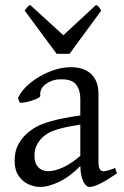

<svg xmlns="http://www.w3.org/2000/svg" viewBox="-20 -740 499 775"><path d="M143.1 14.6Q119.6 14.6 95.7 4.2Q71.8 -6.3 55.4 -29.8Q39.1 -53.2 39.1 -90.8Q39.1 -128.4 52 -153.1Q64.9 -177.7 83 -195.8Q98.6 -211.4 121.3 -225.1Q144 -238.8 186.5 -251Q229 -263.2 304.2 -273.9V-342.8Q304.2 -376 287.1 -398.7Q270 -421.4 222.2 -419.9Q190.9 -419.4 165.3 -401.1Q139.6 -382.8 142.6 -353.5Q143.6 -347.7 126 -340.3Q108.4 -333 88.1 -328.4Q67.9 -323.7 59.6 -325.7L52.7 -344.7Q67.9 -377.4 102.5 -405.5Q137.2 -433.6 180.9 -451.2Q224.6 -468.8 265.6 -468.8Q319.3 -468.8 348.4 -440.7Q377.4 -412.6 377.4 -362.3V-86.9Q377.4 -48.8 397 -48.8Q403.8 -48.8 414.6 -51.5Q425.3 -54.2 444.8 -62L452.1 -40Q410.6 -11.7 383.5 1.5Q356.4 14.6 342.8 14.6Q326.7 14.6 315.9 -8.1Q305.2 -30.8 304.2 -69.8Q260.3 -25.4 217.3 -5.4Q174.3 14.6 143.1 14.6ZM171.9 -48.8Q200.7 -48.8 233.9 -64Q267.1 -79.1 304.2 -110.8V-237.3Q249.5 -228.5 219.5 -220Q189.5 -211.4 173.8 -202.1Q158.2 -192.9 147.5 -181.6Q135.3 -168.5 127.2 -151.6Q119.1 -134.8 119.1 -111.8Q119.1 -85.9 128.7 -72.3Q138.2 -58.6 150.9 -53.7Q163.6 -48.8 171.9 -48.8ZM208.5 -522.9 79.6 -697.3Q86.4 -707 90.1 -711.4Q93.8 -715.8 101.6 -720.2L235.8 -597.7L367.7 -720.2Q376 -715.8 379.4 -711.4Q382.8 -707 388.7 -697.3L260.7 -522.9Z"/></svg>

Font: David Libre
Style: Regular
Weight: 400
Designer: Ismar David, J. Victor Gaultney, Annie Olsen and Meir Sadan
Foundry: Monotype Imaging Inc. & SIL International
Version: Version 1.100; ttfautohint (v1.8.4.7-5d5b)